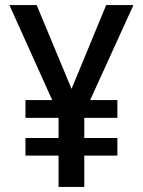

<svg xmlns="http://www.w3.org/2000/svg" viewBox="-20 -734 563 754"><path d="M261 -385 397 -714H504L334 -341H441V-271H311V-192H441V-123H311V0H210V-123H80V-192H210V-271H80V-341H185L17 -714H124Z"/></svg>

Font: Noto Sans Tamil SemiCondensed Medium
Style: Regular
Weight: 500
Width: 4
Designer: Jelle Bosma - Monotype Design Team
Foundry: Monotype Imaging Inc.
Version: Version 2.004; ttfautohint (v1.8.4.7-5d5b)